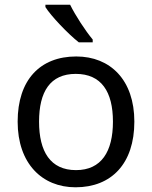

<svg xmlns="http://www.w3.org/2000/svg" viewBox="-20 -786 645 816"><path d="M278 -766H173V-756C196 -719 269 -642 315 -606H374V-618C343 -655 300 -721 278 -766ZM551 -269C551 -446 449 -546 304 -546C150 -546 55 -446 55 -269C55 -91 159 10 301 10C454 10 551 -91 551 -269ZM146 -269C146 -396 193 -472 302 -472C411 -472 460 -396 460 -269C460 -142 411 -63 303 -63C194 -63 146 -142 146 -269Z"/></svg>

Font: Noto Sans Newa
Style: Regular
Weight: 400
Designer: Monotype Design Team
Foundry: Monotype Imaging Inc.
Version: Version 2.007